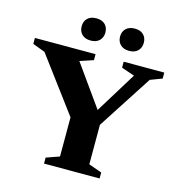

<svg xmlns="http://www.w3.org/2000/svg" viewBox="-131 -992 1025 1101"><g transform="rotate(15 381.0 -441.0)"><path d="M67 -619.5 -6.5 -647V-682.5H353.5V-647L274 -620.5L473.5 -340.5L426 -341L598 -620.5L520.5 -647V-682.5H761.5V-647L691.5 -620.5L482.5 -297.5V-63L560.5 -35.5V0H230.5V-35.5L308.5 -63V-295.5ZM305.5 -750.5Q272 -750.5 253.5 -769Q235 -787.5 235 -816.5Q235 -846.5 253.5 -864.5Q272 -882.5 305.5 -882.5Q339 -882.5 357.5 -864.5Q376 -846.5 376 -816.5Q376 -787.5 357.5 -769Q339 -750.5 305.5 -750.5ZM534 -750.5Q500.5 -750.5 481.8 -769Q463 -787.5 463 -816.5Q463 -846.5 481.8 -864.5Q500.5 -882.5 534 -882.5Q567 -882.5 585.5 -864.5Q604 -846.5 604 -816.5Q604 -787.5 585.5 -769Q567 -750.5 534 -750.5Z"/></g></svg>

Font: Newsreader
Style: Bold
Weight: 700
Designer: Hugues Gentile
Foundry: Production Type
Version: Version 1.003